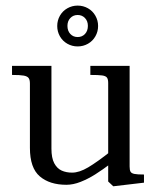

<svg xmlns="http://www.w3.org/2000/svg" viewBox="-20 -646 562 679"><path d="M85.8 -122.9V-350.5Q85.8 -363.5 81.4 -369.8Q77.1 -376.1 64.2 -378.6Q51.4 -381 22.5 -381V-413H161.9V-120.5Q161.9 -87.4 171.8 -68.8Q181.8 -50.1 198 -42.8Q214.2 -35.5 235.1 -35.5Q260.4 -35.5 291.9 -54.2Q323.5 -72.9 371.1 -110.6L376.6 -71.1Q341.9 -45.1 316.5 -29.1Q291.1 -13.1 264.9 -2.8Q238.8 7.5 214.8 7.5Q155.6 7.5 120.7 -22.3Q85.8 -52.1 85.8 -122.9ZM362.6 -4.1V-352.6Q362.6 -365.8 358.2 -371.6Q353.8 -377.5 341.2 -379.2Q328.6 -381 299.5 -381V-413H438.4V-57.2Q438.4 -44.4 441.7 -38.7Q445 -33 455.4 -30.9Q465.9 -28.8 489.2 -28.8V0L380.6 12.8ZM182.4 -554Q182.4 -573.8 191.9 -590.5Q201.5 -607.2 218.2 -616.7Q234.9 -626.2 254.6 -626.2Q274.4 -626.2 291.1 -616.7Q307.8 -607.2 317.3 -590.5Q326.9 -573.8 326.9 -554Q326.9 -534.2 317.3 -517.5Q307.8 -500.8 291.1 -491.3Q274.4 -481.8 254.6 -481.8Q234.9 -481.8 218.2 -491.3Q201.5 -500.8 191.9 -517.5Q182.4 -534.2 182.4 -554ZM290.8 -554.5Q290.8 -571.5 280.5 -582.2Q270.3 -593 254.6 -593Q238.9 -593 228.7 -582.2Q218.5 -571.5 218.5 -554.5Q218.5 -536.9 228.7 -525.9Q238.9 -515 254.6 -515Q270.4 -515 280.6 -525.9Q290.8 -536.9 290.8 -554.5Z"/></svg>

Font: Didactic
Style: Regular
Weight: 400
Designer: Tyler Finck
Foundry: Etcetera Type Co
Version: Version 3.007;FEAKit 1.0